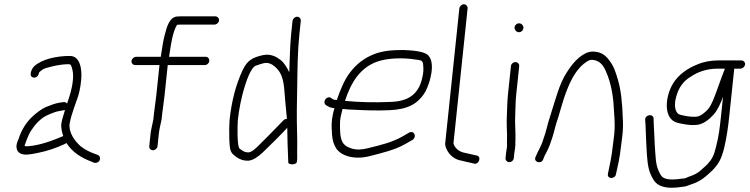

<svg xmlns="http://www.w3.org/2000/svg" viewBox="-20 -760 3537 906"><path d="M296.4 -271C291.7 -277 285.9 -279.3 279.1 -278L262.9 -276C238.3 -271.7 219.4 -264 196.7 -255C173.2 -244.4 151.8 -227 134.1 -211C105.9 -185.4 80.9 -147.4 68 -105C62.3 -92 55.4 -77.8 58.4 -61C61.5 -38 83.3 -27.7 113.2 -31C123.3 -31.7 139.3 -34.3 161.1 -39C206.3 -48.1 245.7 -62.3 282.3 -79L293.9 -85C320.7 -41.9 362.7 -15.6 414.6 4L424.2 8C429.4 9.3 434.6 8.8 439.8 6.5C456.4 -0.9 455.4 -24.8 441 -29L430.5 -33C404.8 -41.9 379.9 -54.1 360.3 -70C336.7 -91.6 303.6 -129.6 308.4 -176C313.7 -203.8 321.1 -227.8 330.7 -255C336.4 -271 336.4 -271 342.1 -287C353.5 -316.8 359.2 -344.9 362.9 -381C368.2 -431.5 358.9 -496 310 -496C245.7 -496 178.1 -480.7 142 -448C128.8 -436.1 112.2 -397.6 138.8 -394C154.1 -391.9 161.8 -404.8 164.8 -418L166 -420C174.7 -426.7 181.3 -433.9 193.9 -438C227.2 -447.7 264.5 -457 304.9 -457C313.8 -457 314.8 -452.3 318.4 -443C324.1 -425.4 326.6 -406.2 324 -382C319.3 -336.9 308.7 -307.7 296.4 -271ZM286.3 -241C285.3 -238.3 284.7 -235.7 284.4 -233C278.2 -211.8 273.3 -199.3 269.7 -178C266.5 -159.4 272.9 -133.7 278.4 -118C233.7 -99 171.3 -74.4 113.3 -70C107.3 -69.3 101.6 -69.7 96.4 -71C96.9 -75 96.9 -75 97.1 -77C99.6 -82.3 102 -88.7 104.1 -96C110.1 -109.9 116.3 -127 124.8 -141C145.5 -172.9 172.2 -203.9 209 -219C228.5 -227.2 242.9 -233.7 264.8 -237L281.2 -240C283.2 -240 284.9 -240.3 286.3 -241Z M618.5 -453H732.5L717.3 -308C714.3 -279.8 709.5 -252.4 706.7 -226C705 -210 705 -210 703.8 -198C701.6 -187 701.6 -187 699.4 -176C696.5 -160.3 692.3 -146 690.7 -131L684.3 -70C683.3 -59.7 691.7 -51 701.8 -51C712 -51 722.3 -59.7 723.3 -70L729.6 -130C732.1 -153.8 738.4 -173.8 742.6 -197C743.9 -209 743.9 -209 745.7 -226C748.5 -252.5 753.3 -279.6 756.3 -308C761.3 -356.3 766.4 -404.7 771.5 -453H946.5C957.1 -453 966.4 -461.4 967.5 -472C968.6 -482.6 961.2 -492 950.6 -492H777.6C778.9 -498 779.8 -503.7 780.4 -509C787.5 -557.1 795.3 -609.7 815.4 -643C820.8 -643.7 825.8 -644 830.5 -644H991.5C1002.1 -644 1012.4 -652.4 1013.5 -663C1014.6 -673.6 1006.2 -683 995.6 -683H834.6C827.9 -683 820.9 -682.7 813.5 -682C778.1 -676.8 767.3 -632.2 757.5 -596C750.5 -569.6 745.9 -540.1 741.6 -511C740.9 -505 739.9 -498.7 738.6 -492H622.6C612 -492 601.6 -482.6 600.5 -472C599.4 -461.4 607.9 -453 618.5 -453Z M1333.9 -199C1327.9 -199 1322.6 -197 1318.2 -193L1303.7 -178C1277 -150.6 1225.1 -96.9 1194 -67C1176.3 -50.3 1163 -41.7 1154.3 -41C1133.5 -39.5 1118.8 -51.9 1108.4 -61C1098.8 -80.4 1100.3 -166.7 1102.3 -194C1107.4 -242.4 1119.2 -300.5 1132 -343C1140.6 -371.5 1162.5 -440.9 1187.2 -450C1201.1 -455.3 1213.8 -459.3 1225.4 -462C1247.6 -466.7 1264.5 -456.2 1276.7 -446C1305.5 -421.9 1316.4 -390.3 1321 -343C1324.9 -292.2 1329.1 -248.8 1333.9 -199ZM1360.3 -661 1353.9 -600C1348.5 -548.3 1347 -468.1 1344.9 -419C1334.5 -440.7 1321.6 -463.2 1304 -477C1284.4 -492.3 1258 -507.2 1221.4 -500C1174.2 -489 1148.4 -478.4 1125 -429C1093.2 -361.5 1072.6 -282.5 1063.2 -193C1061.5 -169.7 1061 -140.3 1062 -105C1063.9 -70.7 1062.8 -48.6 1079.4 -32C1096.2 -16.4 1120.6 0.5 1154.2 -2C1172.4 -4 1194.1 -16.7 1219.2 -40C1252.7 -72.2 1308.2 -126.8 1335.5 -157C1336.1 -125 1336.1 -125 1336.9 -85C1339 -40.5 1339.1 -22.8 1340.3 7C1341.7 18.9 1379 18.7 1380.6 4C1383.9 -10.6 1381.7 -24.7 1382.1 -39.5C1384.5 -115.4 1379.4 -161.8 1380.7 -245L1382.6 -359C1384 -441.4 1384.1 -516 1392.9 -600L1399.3 -661C1400.4 -671.6 1393 -681 1382.4 -681C1371.8 -681 1361.4 -671.6 1360.3 -661Z M1607.8 -284C1636.4 -371.4 1678.7 -438.7 1756.6 -468C1805.6 -486.5 1881.7 -488.8 1941.2 -479C1968 -475.8 1974.8 -474.7 1976.7 -455C1979 -430.7 1978.7 -419.7 1971.9 -390C1954.2 -314.7 1906.5 -281 1820.2 -279C1747.4 -275.7 1674.9 -277.5 1607.8 -284ZM1596.8 -246C1611.2 -244 1630.1 -242.7 1653.4 -242C1709 -239.2 1758.2 -237.4 1817.2 -240C1904.4 -243.6 1954.5 -270.1 1988.6 -330C2011.8 -375.4 2034.5 -463.8 2001.2 -498C1984.6 -518.2 1923.2 -522.8 1881.9 -524C1830 -524 1785.5 -520.3 1745.4 -504.5C1696.9 -485.5 1658.9 -455.7 1627.2 -412C1602.3 -377.3 1585.1 -333 1569.2 -288C1565.9 -288.7 1563 -289 1560.3 -289C1551.2 -290.3 1548.3 -293 1543.1 -297C1523.7 -312 1499.6 -280.7 1516.8 -265C1527.2 -258 1536.8 -251.8 1553.2 -250H1558.2C1543.1 -195.9 1543.5 -173.8 1546.9 -123C1548.9 -97.7 1555.4 -76.7 1566.3 -60C1590.4 -23.7 1652.3 -5.1 1723.4 -23C1787.3 -39.5 1843.6 -52.6 1893.5 -81L1926.5 -100C1948.9 -114.9 1933.8 -146.8 1910 -134L1877.1 -115C1829.8 -88.4 1778.2 -75.8 1717.4 -61C1687.2 -53 1661.5 -52.3 1640.2 -59C1601.3 -70.6 1589.8 -89.2 1585.6 -130C1583.4 -176.7 1581.8 -193 1595.4 -242C1595.4 -242.7 1595.9 -244 1596.8 -246Z M2147.5 -720 2080.8 -84C2080 -76 2082.3 -66.3 2087.8 -55C2099.6 -29.2 2124.5 -7.1 2157.2 -2C2171.6 0.9 2190 6.6 2205.1 9L2216.7 12C2240.9 18.2 2252.9 -22.6 2229.7 -26L2217 -29C2202.5 -31.5 2182.8 -37.3 2168.2 -40C2145.3 -45.2 2124.8 -62 2119.8 -84L2186.5 -720C2187.5 -730.3 2179.2 -740 2169.1 -740C2158.9 -740 2148.5 -730.3 2147.5 -720Z M2391 -448 2376.8 -313C2373.3 -279.8 2373.5 -248.4 2372 -219C2370 -184 2371.6 -154.6 2372.7 -121.5C2373.2 -108.4 2371.3 -84 2372.8 -74C2372.2 -69 2372.2 -69 2371.2 -59C2369.7 -51.7 2368.7 -44.7 2368 -38L2365.5 -14C2364.4 -3.4 2372.9 5 2383.5 5C2394.1 5 2403.4 -3.4 2404.5 -14L2407 -38C2407.6 -44 2408.6 -50.3 2410 -57C2411.2 -69 2411.2 -69 2412.1 -77C2411.5 -77.7 2411.5 -84.3 2412.2 -97C2413.6 -140.1 2408.8 -177 2411.3 -222C2412.7 -250 2412.5 -281.2 2415.8 -313L2430 -448C2431.1 -458.6 2422.5 -467 2411.9 -467C2401.4 -467 2392.1 -458.6 2391 -448ZM2408.1 -631C2407 -619.9 2416.7 -608 2428.2 -608C2439.5 -608 2448.6 -616.2 2449.8 -627.5C2451 -638.8 2440.9 -650 2429.6 -650C2418.6 -650 2409.3 -641.9 2408.1 -631Z M2542.7 -7C2547.6 -20.8 2552.2 -30.9 2559.5 -43C2571.5 -66.7 2578.8 -87.2 2587.6 -115C2596.7 -144.2 2602.1 -173.7 2613.3 -203C2621.1 -227.9 2632.2 -270.2 2641 -296C2663.1 -360.4 2689.7 -423.4 2736.2 -460C2747.8 -468.1 2758.7 -478.7 2776 -477.5C2813.6 -474.8 2830.3 -446 2841.7 -417C2861 -374.1 2874.1 -309.3 2876.3 -251C2878.7 -215.5 2881 -192.3 2880.4 -156C2880 -127.8 2873.8 -93.1 2870.8 -65C2866.3 -21.9 2857.2 20.1 2848.8 59C2842.8 85.3 2880.9 86.8 2886.4 63C2895.6 23 2904.9 -18.4 2909.7 -64C2911.2 -78.7 2913.2 -94 2915.5 -110C2920.4 -143.7 2920.8 -177.4 2918.6 -206C2916.6 -267.7 2911.2 -332.1 2895.8 -384C2884.8 -420.8 2876.1 -447.7 2856.6 -473C2839.4 -496.9 2819.4 -515 2781.1 -516.5C2751.4 -517.6 2732.8 -503.3 2714.4 -490C2690.8 -470.8 2672.4 -446.3 2654.9 -419C2618 -363.7 2599.7 -283.9 2576.2 -212C2563.2 -175.3 2557.5 -138 2543.8 -103C2535.5 -72.3 2518.1 -47.3 2507 -19C2495.8 4.3 2533.5 16.6 2542.7 -7Z M3400.7 -436C3388.6 -405.1 3379 -379.2 3365.8 -342C3354.6 -311.2 3338.9 -264.5 3319.5 -243C3305.8 -228.9 3284.7 -209 3261.9 -209C3237.2 -207.6 3211.7 -213.2 3191.8 -218C3164.1 -223.2 3160.5 -263.6 3169.1 -297C3180.3 -344.1 3203.5 -377.6 3240.8 -399C3273.2 -420.8 3315.3 -436 3365.7 -436ZM3477.8 -475H3369.8C3334.7 -475 3298.7 -468.2 3270.8 -456C3224.2 -438.1 3180.3 -406.4 3155.9 -366C3117 -301.8 3108.9 -195.6 3178.9 -180C3200.8 -175 3230.7 -168.6 3258.8 -170C3296 -170 3326.3 -196.2 3347 -219C3365 -237.9 3380.4 -272.4 3391.8 -303L3382.2 -212C3376.6 -158.4 3371.9 -117.9 3359.2 -69C3348.6 -24.6 3340 -9.1 3317.3 16C3300.8 31 3300.8 31 3286.4 44C3271.8 57.2 3254.1 66 3235.5 72C3218.7 77.8 3216.1 83 3197.3 83C3180.4 85.2 3169.3 87 3152.9 87C3130.4 87 3106.9 82.6 3098.1 66C3080 35 3075.4 14.8 3072.1 -39C3068 -92.9 3067.9 -131.4 3064.7 -178L3064.1 -201C3063.2 -224.5 3023.9 -220.3 3024.4 -195L3026 -172C3027.2 -125 3029.5 -87.1 3032.4 -32C3036.3 25.4 3042.9 53.8 3062.9 87C3078.4 114 3108.9 126 3149.8 126C3166.2 126 3179.5 124.4 3196.2 122C3220 120.7 3224.4 115 3244.6 109C3287 95.4 3313 71.2 3343.6 42C3372.1 11.9 3384.8 -11.3 3397.7 -64C3409.3 -115 3415.4 -156.2 3421.2 -212L3444.7 -436H3473.7C3484.3 -436 3494.7 -445.4 3495.8 -456C3496.9 -466.6 3488.3 -475 3477.8 -475Z"/></svg>

Font: Just Breathe
Style: Obl2
Weight: 400
Foundry: Cannot Into Space Fonts
Version: Version 0.72